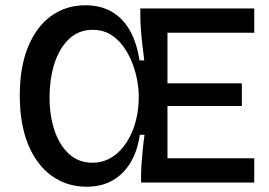

<svg xmlns="http://www.w3.org/2000/svg" viewBox="-20 -692 1021 728"><path d="M308 16Q234 16 176.5 -25Q119 -66 87 -143.5Q55 -221 55 -330Q55 -438 86.5 -514.5Q118 -591 174 -631.5Q230 -672 304 -672Q360 -672 402 -648.5Q444 -625 471 -579Q498 -533 509 -463H527Q523 -495 519.5 -525Q516 -555 514 -583.5Q512 -612 512 -640V-660H615V0H515V-29Q515 -51 517 -75.5Q519 -100 521.5 -127Q524 -154 528 -181H510Q502 -122 476 -77.5Q450 -33 408 -8.5Q366 16 308 16ZM559 0V-92H944V0ZM331 -75Q363 -75 390 -88Q417 -101 438.5 -124.5Q460 -148 475 -179Q490 -210 498 -246.5Q506 -283 506 -321V-330Q506 -359 499 -393.5Q492 -428 478.5 -460.5Q465 -493 444.5 -520Q424 -547 396 -563Q368 -579 332 -579Q278 -579 241.5 -544Q205 -509 186.5 -451.5Q168 -394 168 -323Q168 -251 187.5 -195Q207 -139 243 -107Q279 -75 331 -75ZM559 -290V-376H897V-290ZM559 -568V-660H944V-568Z"/></svg>

Font: Bricolage Grotesque 24pt Medium
Style: Regular
Weight: 500
Designer: Mathieu Triay
Foundry: Atelier Triay
Version: Version 1.001;gftools[0.9.33.dev8+g029e19f]